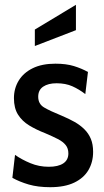

<svg xmlns="http://www.w3.org/2000/svg" viewBox="-20 -769 431 799"><path d="M189 10Q138 10 99.5 -1.2Q61 -12.5 31.5 -29L42.5 -124.5Q71 -104.5 106.8 -89.8Q142.5 -75 183 -75Q222 -75 243.2 -89Q264.5 -103 264.5 -130.5Q264.5 -151.5 253.2 -165.5Q242 -179.5 220.5 -190.5Q199 -201.5 168.5 -214.5Q131 -229 101.5 -247Q72 -265 55 -292Q38 -319 38 -360.5Q38 -401 57.8 -433.5Q77.5 -466 116 -485Q154.5 -504 210.5 -504Q255.5 -504 287.8 -494Q320 -484 346 -469.5L335 -377.5Q309 -397.5 281 -410Q253 -422.5 215.5 -422.5Q180.5 -422.5 159.8 -408.5Q139 -394.5 139 -366.5Q139 -336.5 163.2 -322Q187.5 -307.5 238 -287Q266.5 -275 290 -261.8Q313.5 -248.5 331 -231.2Q348.5 -214 358 -191.2Q367.5 -168.5 367.5 -137Q367.5 -94.5 348 -61.2Q328.5 -28 288.8 -9Q249 10 189 10ZM125 -577.5V-646L296 -749V-643.5Z"/></svg>

Font: Cabin SemiCondensedMedium
Style: Regular
Weight: 500
Width: 4
Designer: Pablo Impallari
Foundry: Pablo Impallari. http://www.impallari.com Igino Marini. http://www.ikern.com
Version: Version 3.001